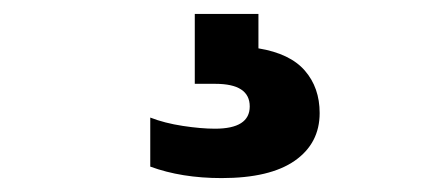

<svg xmlns="http://www.w3.org/2000/svg" viewBox="-20 -30 640 276"><path d="M298.5 226Q241 226 196 209.5V139Q216.5 147 242.8 151Q269 155 289 155Q339 155 339 123Q339 90.5 289.5 90.5H260V-10H351.5V39.5Q397 47 418.2 71.5Q439.5 96 439.5 132.5Q439.5 176 403.8 201Q368 226 298.5 226Z"/></svg>

Font: Encode Sans Exp XBd
Style: Regular
Weight: 800
Width: 7
Designer: Multiple Designers
Foundry: Impallari Type
Version: Version 3.002; ttfautohint (v1.8.3) -l 8 -r 50 -G 200 -x 14 